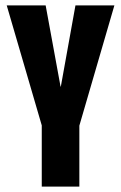

<svg xmlns="http://www.w3.org/2000/svg" viewBox="-20 -695 452 715"><path d="M135.5 0H275.5V-227L406 -675H261L206.5 -372.5H205.5L150 -675H5L135.5 -228Z"/></svg>

Font: Anybody ExtraCondensed
Style: Bold
Weight: 700
Width: 2
Version: Version 1.113;gftools[0.9.25]